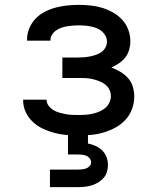

<svg xmlns="http://www.w3.org/2000/svg" viewBox="-20 -548 640 788"><path d="M303 8Q278 8 253 6Q228 4 203.5 -2.5Q179 -9 156.5 -19.5Q134 -30 115.5 -47Q97 -64 86 -87Q75 -110 75 -135V-139H171Q171 -125 179.5 -114Q188 -103 199.5 -96Q211 -89 224 -85.5Q237 -82 250 -79.5Q263 -77 276.5 -76.5Q290 -76 303 -76Q317 -76 331.5 -77Q346 -78 359.5 -81Q373 -84 386.5 -89.5Q400 -95 411 -104Q422 -113 428.5 -126Q435 -139 435 -153Q435 -168 428.5 -181Q422 -194 410 -202.5Q398 -211 384.5 -216Q371 -221 357 -224Q343 -227 328.5 -227.5Q314 -228 300 -228H236V-312H300Q313 -312 325.5 -313Q338 -314 350 -316.5Q362 -319 374 -323Q386 -327 396.5 -334.5Q407 -342 413 -353.5Q419 -365 419 -377Q419 -390 413 -401Q407 -412 397.5 -420Q388 -428 376.5 -432.5Q365 -437 352.5 -439.5Q340 -442 327.5 -443Q315 -444 303 -444Q291 -444 279 -443Q267 -442 255 -440Q243 -438 231.5 -434Q220 -430 210 -423Q200 -416 193.5 -405.5Q187 -395 187 -383V-381H91V-387Q91 -410 100.5 -432.5Q110 -455 126.5 -472Q143 -489 164.5 -500Q186 -511 209 -517Q232 -523 255.5 -525.5Q279 -528 303 -528Q327 -528 351.5 -525.5Q376 -523 399 -516Q422 -509 443.5 -497Q465 -485 481.5 -467Q498 -449 506.5 -426Q515 -403 515 -378Q515 -361 510 -343.5Q505 -326 494 -312Q483 -298 468 -288Q453 -278 437 -271Q456 -264 473.5 -253.5Q491 -243 505 -228Q519 -213 525 -192.5Q531 -172 531 -152Q531 -126 522 -101Q513 -76 495 -56.5Q477 -37 454 -24.5Q431 -12 406 -4.5Q381 3 355 5.5Q329 8 303 8ZM185 220V148H300Q309 148 317.5 147Q326 146 334 143Q342 140 348 133.5Q354 127 354 118Q354 110 348.5 102.5Q343 95 334.5 91.5Q326 88 317.5 87Q309 86 300 86H259V-76H341V41Q357 44 372.5 51Q388 58 399.5 69.5Q411 81 417 96.5Q423 112 423 129Q423 143 419 157Q415 171 405.5 182Q396 193 383.5 200.5Q371 208 357 212.5Q343 217 328.5 218.5Q314 220 300 220Z"/></svg>

Font: Iosevka Fixed Curly Md Ex
Style: Regular
Weight: 500
Width: 7
Monospace: yes
Designer: Belleve Invis
Foundry: Belleve Invis
Version: Version 30.1.2